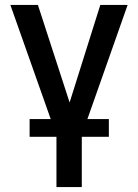

<svg xmlns="http://www.w3.org/2000/svg" viewBox="-20 -550 553 769"><path d="M131.8 -530.3 258.8 -139.6 381.8 -530.3H491.2L330.1 -73.2H416V-2H307.6V199.2H206.1V-2H98.6V-73.2H183.1L21.5 -530.3Z"/></svg>

Font: Pretendard Std Medium
Style: Regular
Weight: 500
Designer: Base glyphs from Inter by Rasmus Andersson; Hangeul glyphs from Noto Sans CJK(Source Han Sans) by Jang Soo-young and Kan
Foundry: Kil Hyung-jin
Version: Version 1.309